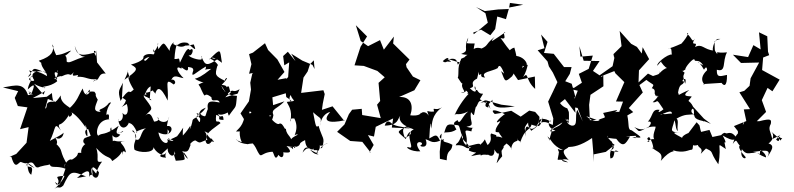

<svg xmlns="http://www.w3.org/2000/svg" viewBox="-108 -1028 5386 1302"><path d="M467 -92C434 -60 491 -28 495 -62C425 -45 436 48 465 11C381 2 457 11 379 55C369 47 337 61 324 115C328 93 335 57 359 105C282 -14 332 1 265 -60C252 -28 304 -49 263 -99C300 -69 325 -107 323 -131C328 -118 222 -73 229 -70C274 -157 256 -209 305 -143C273 -195 307 -175 292 -185C310 -180 353 -228 365 -263C338 -209 405 -252 371 -270C388 -260 422 -239 474 -162C462 -201 485 -169 485 -107C485 -91 448 -147 490 -153L507 -107ZM542 -648C511 -704 545 -678 543 -673C469 -656 413 -633 399 -717C424 -634 470 -642 478 -646C393 -627 362 -592 344 -611C347 -685 302 -614 374 -684C357 -685 330 -659 273 -654C268 -663 229 -758 254 -714C250 -682 255 -650 155 -616C185 -585 174 -614 174 -618C160 -575 210 -548 211 -512C137 -555 136 -537 88 -550C97 -538 117 -523 81 -506C134 -573 97 -576 217 -529C195 -555 75 -555 123 -486C131 -469 46 -486 120 -512C78 -511 107 -470 104 -483C104 -483 86 -460 80 -421C147 -486 115 -421 104 -389C81 -410 77 -379 119 -393C60 -406 93 -416 114 -389C81 -383 79 -383 83 -380C54 -468 3 -451 -88 -435L15 -410L-8 -364L13 -309L78 -300L28 -152L86 -166L72 -60L2 16L-44 36L-31 35C-1 141 20 57 38 72C95 95 51 52 127 111C64 87 94 66 66 100C89 48 66 135 104 157C127 71 75 127 75 83C138 47 114 129 164 102C219 87 197 97 230 87C238 117 271 92 336 116C313 180 324 162 300 212C303 251 236 172 279 227C315 175 233 172 329 164C329 164 327 192 261 254C290 226 289 261 321 230C368 133 373 125 476 169C468 167 451 174 414 179C484 115 504 127 496 165C516 183 474 164 520 155C510 89 524 97 563 140C559 208 502 173 513 113C569 173 520 154 584 68C530 79 570 43 544 -25C616 55 635 25 653 64C653 64 709 31 717 0C735 67 703 -30 746 6C737 -58 676 -64 740 -72C645 -59 686 -94 634 -54C623 -71 674 9 675 -61C642 -2 671 -29 646 -164C625 -149 665 -57 708 -115C644 -133 728 -120 727 -140C691 -119 665 -110 697 -175C598 -103 586 -131 559 -108C539 -113 546 -218 635 -219C620 -206 647 -268 613 -249C617 -322 669 -343 631 -330C595 -279 547 -293 575 -269C518 -271 537 -303 555 -352C527 -396 554 -378 532 -406C463 -417 465 -356 498 -420C513 -404 469 -351 453 -428C423 -382 421 -345 358 -289C403 -292 298 -315 304 -381C264 -321 250 -317 244 -397C192 -357 184 -370 272 -336C182 -350 223 -296 198 -292L221 -373L115 -363C131 -374 161 -384 199 -412C178 -385 212 -359 123 -460C183 -424 218 -438 192 -430C162 -449 222 -430 280 -477C259 -528 253 -550 285 -532C267 -578 306 -536 263 -489C281 -532 291 -474 260 -496C313 -522 312 -507 309 -510C387 -548 352 -495 393 -539C361 -487 443 -540 416 -507C478 -511 487 -483 553 -492C501 -470 538 -470 528 -487C571 -468 551 -537 609 -529L550 -605L544 -688Z M920 -349C886 -380 839 -378 886 -388C865 -431 844 -370 939 -420C913 -414 949 -400 944 -390C956 -434 979 -451 1029 -346C1038 -442 1002 -508 1070 -455C1095 -469 1067 -498 1053 -485C1072 -529 1101 -502 1137 -498C1092 -540 1076 -591 1123 -562C1113 -594 1173 -513 1167 -574C1201 -570 1201 -563 1203 -552C1182 -489 1213 -534 1288 -577C1293 -540 1243 -556 1324 -561C1257 -507 1233 -499 1213 -494C1298 -442 1303 -492 1238 -455C1247 -443 1253 -433 1259 -416C1295 -340 1264 -418 1326 -368C1326 -324 1368 -369 1382 -333C1328 -342 1292 -352 1301 -288C1275 -225 1302 -231 1224 -262C1269 -189 1285 -191 1250 -265C1248 -196 1255 -178 1222 -233C1261 -273 1233 -276 1288 -298C1243 -234 1231 -268 1246 -245C1171 -202 1216 -236 1178 -147C1190 -204 1185 -164 1132 -109C1127 -177 1156 -185 1093 -104C1064 -90 1032 -71 1032 -90C1096 -66 1061 -67 1025 -84C1047 -47 983 -41 966 -130C1064 -80 1082 -193 1017 -171C1018 -141 1058 -147 1026 -116C1038 -168 1008 -140 1039 -237C1034 -179 956 -201 962 -235C988 -191 894 -207 937 -203C924 -229 915 -278 877 -244C930 -300 939 -275 856 -387C865 -326 873 -428 914 -442L907 -350ZM746 -349C735 -301 679 -283 752 -323C772 -260 744 -232 722 -263C738 -208 686 -190 694 -222C699 -145 752 -149 768 -202C760 -180 785 -217 822 -129C799 -129 843 -152 883 -158C842 -141 851 -65 814 -82C808 -104 808 -152 787 -141C849 -96 787 -75 804 -13C833 8 936 13 933 -30C945 0 1001 48 1021 1C997 50 1042 42 997 39C960 31 983 24 1030 -22C1023 18 1076 56 1076 -3C1089 61 1099 -3 1093 -8C1069 41 1066 -1 1084 62C1173 56 1138 58 1137 3C1191 75 1155 51 1128 -3C1174 12 1172 -21 1186 -49C1165 -39 1208 -84 1220 -74C1259 -48 1240 -69 1328 -88C1346 -78 1295 -21 1286 -74C1316 -131 1244 -153 1303 -126C1298 -119 1289 -111 1344 -69C1330 -58 1280 -108 1321 -39C1269 -115 1294 -123 1387 -193C1371 -223 1349 -173 1358 -249C1407 -236 1347 -214 1408 -215C1405 -271 1386 -211 1371 -256C1398 -233 1481 -285 1473 -305C1440 -295 1427 -277 1444 -243C1497 -321 1489 -281 1499 -378C1463 -380 1413 -387 1393 -448C1423 -397 1447 -368 1437 -394C1479 -435 1463 -391 1517 -423C1491 -374 1531 -407 1420 -368C1436 -389 1470 -400 1452 -411C1441 -450 1449 -459 1394 -403C1474 -455 1388 -450 1396 -453C1463 -522 1413 -499 1417 -480C1350 -514 1348 -518 1366 -582C1387 -585 1309 -649 1311 -624C1394 -707 1382 -695 1397 -602C1309 -672 1313 -611 1380 -636C1295 -576 1284 -583 1261 -637C1254 -651 1269 -653 1258 -625C1240 -618 1172 -640 1172 -654C1197 -640 1214 -718 1179 -688C1165 -712 1149 -679 1112 -603C1104 -647 1109 -625 1075 -628C1081 -732 1103 -745 1090 -716C1134 -768 1210 -715 1160 -739C1234 -670 1216 -697 1206 -727C1112 -702 1106 -742 1174 -735C1163 -748 1152 -680 1066 -730C1084 -755 1042 -728 1042 -683C1001 -738 1008 -754 966 -694C950 -767 988 -733 934 -674C924 -720 951 -668 933 -659C861 -673 841 -626 888 -606C834 -649 870 -611 797 -522C860 -591 852 -637 916 -644C901 -656 872 -577 864 -641C874 -640 860 -611 780 -590C834 -562 825 -551 736 -487C786 -584 738 -564 774 -501C752 -523 765 -472 799 -421C802 -425 775 -395 770 -406C760 -413 726 -376 710 -343C687 -420 703 -415 725 -467L719 -368Z M2011 -588 1942 -617 1867 -664 1896 -613 1844 -677 1812 -648 1820 -585 1853 -605 1846 -506 1821 -476 1833 -370C1913 -321 1831 -332 1863 -384C1876 -339 1917 -346 1837 -337C1846 -312 1877 -287 1861 -203C1845 -247 1939 -207 1884 -232C1931 -150 1869 -91 1899 -116C1947 -119 1840 -99 1867 -59C1878 -107 1822 -108 1832 -174C1829 -115 1816 -198 1788 -190C1770 -172 1714 -236 1720 -247C1741 -236 1744 -260 1653 -194C1680 -194 1686 -204 1641 -154C1653 -143 1661 -151 1658 -162C1654 -183 1730 -152 1746 -247C1728 -291 1770 -287 1821 -341L1744 -315L1739 -368L1838 -398L1834 -498L1774 -487L1821 -540L1773 -625L1710 -689L1689 -735L1607 -671L1581 -661L1597 -593L1581 -528L1642 -540L1677 -583L1603 -529L1589 -467L1594 -421L1580 -341L1523 -259L1549 -216C1628 -257 1586 -213 1582 -271C1608 -274 1599 -246 1552 -266C1550 -173 1500 -151 1493 -136C1570 -137 1486 -148 1518 -137C1513 -57 1565 -50 1492 -80C1494 -91 1496 -57 1574 -50C1570 -54 1658 -60 1681 -58C1576 -60 1604 -69 1626 -27C1671 66 1648 7 1738 1C1749 -2 1754 76 1780 22C1820 74 1823 -21 1800 9C1802 -6 1903 33 1835 -38C1921 -18 1925 -46 1930 -64C1888 -53 1896 11 1877 -53C1879 15 1889 -32 1850 -27C1948 -39 1898 -50 1961 -78C1964 -9 2012 -11 2052 19C1989 19 1997 -63 1944 7C1968 -69 2002 9 2020 -22C2009 6 2049 -27 2049 6C2004 6 2082 11 2055 -64C2055 -12 2099 -60 2115 -56C2077 -49 2050 -8 2077 -27C2097 -99 2080 -81 2052 -175C2034 -161 2034 -168 2015 -267C2075 -211 2070 -242 2065 -176C2063 -229 2106 -267 2131 -268C2075 -206 2118 -188 2233 -213L2222 -214L2147 -307L2075 -283L2081 -326L2094 -390L2085 -416L1934 -398L1950 -502L1978 -543L1994 -592L2020 -619L2025 -560Z M2874 0 2887 -122C2849 -82 2911 -92 2876 -74C2854 -117 2852 -118 2803 -89C2809 -200 2813 -217 2815 -155C2826 -195 2815 -244 2890 -301C2843 -270 2824 -311 2836 -272C2786 -264 2782 -297 2799 -243C2773 -291 2722 -255 2753 -240C2731 -304 2783 -234 2674 -246C2697 -311 2681 -375 2598 -370L2702 -416L2743 -484L2692 -509L2649 -572L2645 -593L2669 -624L2558 -733L2563 -780L2495 -691L2469 -756L2388 -715L2338 -750L2305 -857L2381 -781L2337 -711L2296 -585L2359 -581L2451 -547L2501 -504L2459 -466L2470 -343L2449 -318L2474 -227L2348 -248L2345 -290L2280 -284L2258 -254L2228 -184L2178 -134L2267 -72L2349 -66L2406 7L2398 4L2426 -45L2387 -112L2428 -102L2440 -168L2558 -225L2549 -163L2681 -157C2607 -169 2567 -173 2550 -191C2567 -163 2521 -244 2501 -176C2596 -178 2587 -223 2607 -244C2582 -206 2661 -149 2665 -182C2577 -125 2577 -146 2644 -85C2673 -176 2707 -111 2637 -95C2602 -181 2654 -171 2698 -150C2625 -124 2717 -6 2662 -30C2633 -35 2678 3 2742 -2C2676 -90 2786 -66 2744 -42C2730 -36 2805 -12 2778 -84C2818 -72 2822 -46 2902 -85C2891 -58 2915 -72 2960 -46C2954 9 2923 -20 2921 59L2875 49Z M3223 -123C3208 -109 3239 -81 3199 -44C3164 -102 3199 -88 3148 -46C3147 -70 3066 -24 3036 -41C3090 -31 3040 -50 3052 -36C3076 -122 3009 -158 3089 -137C3093 -186 3132 -147 3055 -168C3121 -181 3073 -196 3086 -268C3114 -232 3102 -243 3118 -301C3137 -315 3128 -362 3179 -337C3133 -330 3104 -300 3187 -351C3196 -324 3166 -307 3203 -299C3209 -349 3188 -293 3231 -352C3229 -299 3270 -288 3383 -307L3292 -318L3183 -349L3218 -289C3192 -369 3209 -299 3146 -356C3189 -428 3158 -362 3127 -418C3101 -412 3112 -471 3118 -424C3124 -395 3100 -407 3078 -430C3130 -442 3064 -463 3127 -495C3146 -566 3136 -542 3141 -519C3177 -540 3129 -504 3182 -502C3146 -541 3228 -543 3267 -566C3284 -617 3313 -522 3319 -505C3312 -522 3355 -494 3290 -546C3319 -470 3315 -468 3365 -511C3371 -526 3389 -522 3354 -605L3341 -579L3405 -485L3519 -509L3521 -425C3451 -488 3480 -546 3439 -505C3444 -516 3457 -527 3471 -589C3417 -578 3425 -522 3437 -582C3495 -557 3457 -662 3364 -648C3390 -645 3407 -608 3380 -705C3353 -702 3310 -647 3353 -675C3363 -678 3356 -670 3286 -771C3342 -750 3290 -815 3319 -809C3236 -754 3203 -726 3246 -778C3169 -715 3217 -723 3131 -687C3129 -667 3180 -648 3178 -691C3102 -729 3065 -671 3134 -643C3109 -704 3096 -662 3111 -733C3032 -734 3064 -730 3067 -773C3029 -692 3082 -688 3019 -662C3102 -644 3070 -675 3041 -639C2998 -620 3038 -642 2997 -589C2989 -608 2998 -655 2896 -612C2931 -582 2958 -674 2894 -613C2972 -607 2955 -607 2926 -627C2941 -631 3030 -581 3038 -623C2983 -610 3009 -517 2996 -502C3022 -467 3024 -440 3051 -484C2990 -448 3059 -405 3035 -404C2983 -390 3077 -402 3044 -419C3091 -391 3040 -394 3070 -392C3032 -352 2990 -289 2969 -233C2984 -277 2985 -232 3067 -272C3025 -241 3009 -171 2994 -215C2983 -199 2952 -207 2987 -150C2945 -119 2900 -139 2903 -123C2923 -193 2924 -188 2996 -179C3012 -179 3010 -133 3031 -99C3025 -42 3082 -29 3087 -28C3043 -8 3058 -49 2982 -43C2995 -71 2992 -35 3026 -118C3007 -74 3093 -57 3071 -7C3128 19 3139 -10 3086 31C3148 18 3163 14 3147 34C3161 8 3209 30 3199 19C3220 35 3257 41 3241 -46C3230 -47 3241 -9 3265 13C3292 2 3256 73 3261 78C3311 6 3296 57 3293 -5C3333 -62 3278 -10 3327 -55C3375 -21 3353 -4 3358 -16C3368 -95 3419 -54 3397 -92C3419 -44 3436 -94 3419 -58C3449 -161 3488 -142 3496 -183C3552 -164 3556 -166 3572 -233C3538 -166 3523 -162 3494 -141C3477 -178 3444 -191 3458 -102C3462 -161 3430 -144 3473 -197C3475 -113 3554 -167 3550 -236L3521 -269L3481 -278L3423 -237L3359 -277L3291 -262L3247 -255C3214 -285 3242 -292 3317 -253C3319 -261 3247 -201 3264 -198C3319 -227 3242 -168 3254 -133C3323 -119 3237 -171 3299 -94C3242 -113 3273 -93 3229 -79L3278 -44L3256 -112ZM3105 -796 3101 -807 3154 -827 3217 -789 3250 -831 3264 -916 3323 -898 3345 -977 3440 -996 3350 -1008 3343 -967 3271 -964 3179 -953 3120 -980 3184 -938 3200 -874C3168 -848 3137 -821 3105 -796Z M4211 -710 4172 -731 4094 -818 4107 -715 4052 -661 4057 -635 4061 -648 4046 -579 3946 -509 3971 -512 4058 -546 4065 -531 4126 -471 4069 -340 4117 -339 4090 -266C4109 -268 4070 -274 4058 -265C4101 -293 4069 -279 3982 -262C3998 -221 4006 -238 3950 -216C3975 -220 3933 -182 3868 -240L3938 -215L3892 -213C3890 -248 3889 -283 3887 -317L3896 -385L3984 -443L3983 -519L3973 -507L3913 -547L3958 -614L3850 -616L3821 -715L3828 -644L3912 -651L3884 -561L3817 -527L3838 -467L3783 -431L3749 -448L3726 -432L3810 -413L3767 -303L3809 -296L3844 -204L3807 -283C3786 -242 3817 -172 3769 -176C3708 -193 3754 -255 3747 -191C3724 -228 3712 -236 3750 -201C3750 -286 3753 -257 3739 -293C3695 -307 3672 -344 3642 -431L3682 -323L3723 -356L3794 -263L3788 -366L3793 -374L3769 -460L3725 -477L3756 -527L3768 -573H3717L3647 -663L3581 -669L3605 -744L3561 -794L3584 -701L3538 -687L3605 -611L3614 -578L3641 -536L3672 -471C3652 -426 3630 -383 3609 -339L3644 -225L3641 -181C3615 -188 3593 -214 3547 -191C3532 -228 3590 -231 3625 -203C3632 -232 3576 -174 3659 -141C3587 -124 3636 -158 3706 -198C3684 -160 3627 -167 3631 -128C3605 -53 3632 -65 3604 -103C3625 -93 3636 -39 3709 -11C3676 -8 3666 -35 3683 5C3661 31 3697 -6 3683 4C3667 97 3663 26 3745 73C3655 62 3739 34 3757 68C3675 -21 3735 -10 3747 -31C3779 -32 3828 -38 3907 -92L3915 4L3918 71L3913 20L4000 2L4060 -45L4022 -75C4027 -63 4086 -26 4029 -8C4009 -26 4024 1 4087 1C4039 -32 4074 45 4031 46C4019 -27 4062 -10 4042 -66C4001 -98 4008 -124 4016 -93C4124 -76 4088 -98 4070 -88C4117 -23 4134 -50 4164 -102C4109 -101 4156 -106 4207 -107C4197 -95 4215 -83 4179 -99C4253 -91 4255 -88 4176 -144C4146 -147 4160 -182 4146 -245L4186 -268L4156 -295L4251 -401L4228 -451L4290 -497L4323 -511L4286 -529L4222 -469L4225 -551L4294 -627L4250 -708L4244 -665Z M4573 -123C4597 -143 4515 -113 4518 -93C4466 -122 4431 -136 4511 -127C4406 -136 4464 -146 4470 -250C4436 -274 4388 -232 4369 -272C4396 -212 4451 -273 4366 -247C4442 -280 4465 -290 4437 -209C4485 -247 4463 -152 4489 -140C4480 -172 4498 -208 4480 -224C4540 -257 4557 -248 4598 -253C4555 -269 4606 -332 4597 -247C4609 -247 4582 -222 4665 -206C4672 -195 4630 -225 4713 -188L4665 -224L4593 -303C4564 -363 4544 -323 4583 -373C4569 -379 4502 -367 4566 -418C4475 -381 4502 -375 4490 -401C4502 -473 4520 -440 4532 -476C4496 -470 4556 -526 4538 -460C4523 -512 4523 -507 4533 -532C4539 -533 4529 -540 4515 -550C4523 -552 4512 -537 4540 -557C4533 -567 4596 -642 4602 -623C4603 -603 4632 -634 4661 -584C4596 -616 4627 -627 4666 -555C4666 -555 4685 -592 4687 -552C4608 -478 4699 -439 4660 -458L4785 -466C4801 -443 4823 -439 4822 -520C4766 -507 4752 -505 4753 -555C4820 -535 4788 -611 4822 -673C4742 -665 4756 -686 4756 -661C4734 -692 4740 -678 4738 -736C4725 -762 4812 -765 4760 -764C4732 -759 4713 -668 4735 -684C4661 -692 4655 -735 4605 -709C4631 -757 4567 -704 4604 -766C4584 -735 4588 -768 4551 -799C4569 -822 4557 -770 4485 -704C4554 -752 4522 -712 4552 -699C4533 -764 4529 -729 4422 -697C4460 -718 4436 -654 4455 -651C4451 -682 4345 -609 4349 -582C4398 -641 4377 -608 4373 -610C4429 -529 4431 -600 4368 -535C4332 -494 4378 -516 4362 -546C4373 -515 4343 -529 4269 -491C4324 -446 4333 -463 4312 -430C4358 -417 4302 -372 4362 -394C4358 -411 4303 -376 4360 -377C4305 -358 4394 -402 4318 -335C4361 -328 4332 -377 4391 -287C4382 -278 4342 -252 4365 -283C4310 -291 4324 -246 4285 -202C4290 -206 4324 -207 4292 -169C4207 -123 4233 -137 4193 -166C4270 -128 4261 -175 4338 -169C4338 -146 4298 -89 4351 -64C4329 -108 4279 -69 4282 -65C4322 -71 4256 -81 4294 -99C4330 -51 4325 18 4315 -35C4325 4 4397 -6 4373 63C4448 -26 4473 10 4455 -9C4530 15 4568 -15 4580 -12C4590 -14 4590 -17 4593 -66C4564 -19 4667 -52 4621 -58C4623 -17 4665 -32 4644 15C4681 -27 4692 -20 4662 -29C4746 9 4693 -14 4763 86C4791 -54 4738 -66 4815 -17C4808 -29 4808 -83 4790 -72C4840 -31 4787 -120 4791 -110C4880 -57 4866 -92 4891 -86C4850 -153 4824 -114 4811 -126C4793 -136 4750 -75 4808 -117L4723 -99L4703 -147L4615 -126C4589 -110 4574 -148 4623 -93C4652 -146 4649 -91 4700 -143C4642 -83 4644 -152 4635 -178L4616 -199L4531 -87Z M4935 -199C4948 -203 4924 -167 4895 -156C4899 -89 4895 -158 4861 -52C4899 -105 4874 -49 4942 -17C4909 -59 4875 -43 4948 37C4953 56 4905 45 4923 -16C4964 38 4979 -8 5045 16C5047 -31 5060 -54 5012 -15C5074 -21 5101 52 5079 37C5036 21 5053 17 4999 2C5069 -6 5130 -23 5094 41C5116 0 5161 -46 5092 -58C5089 -34 5164 -94 5122 -137C5139 -116 5164 -106 5184 -75C5208 -111 5194 -74 5172 -106C5179 -72 5174 -62 5155 -82C5196 -132 5201 -116 5129 -85C5117 -138 5099 -152 5119 -188C5124 -217 5123 -227 5041 -206H5024L5087 -269L5058 -349L5097 -432L5130 -409L5179 -488L5060 -553L5067 -638L5108 -654L5100 -678L5095 -782L5039 -809L5050 -693L5001 -722L4965 -641L4862 -657L4917 -601L5040 -604L4982 -497L4975 -446L4939 -412L4906 -402L4978 -288L4936 -286L4953 -207L4869 -173L4900 -133L4923 -165Z"/></svg>

Font: Hussar Lance
Style: ExBd
Weight: 700
Foundry: Cannot Into Space Fonts, PlusOne Fonts
Version: Version 2.270